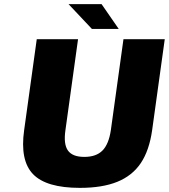

<svg xmlns="http://www.w3.org/2000/svg" viewBox="-20 -890 818 930"><path d="M97 -260 158 -700H358L297 -260Q287 -192 309 -161Q331 -130 388.5 -130Q446 -130 476.5 -161Q507 -192 517 -260L578 -700H778L717 -260Q703 -161 662 -100Q621 -39 548.5 -9.5Q476 20 367 20Q204 20 140 -46.5Q76 -113 97 -260ZM555 -750H425L312 -870H472Z"/></svg>

Font: Fivo Sans Modern Heavy
Style: Regular
Weight: 900
Designer: Alexander Slobzheninov
Foundry: Alexander Slobzheninov
Version: 1.0